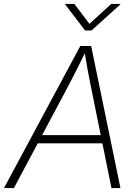

<svg xmlns="http://www.w3.org/2000/svg" viewBox="-39 -963 708 983"><path d="M-18.6 0 372.1 -727.5H427.7L577.6 0H531.7L426.3 -520Q418.5 -558.1 409.9 -604.5Q401.4 -650.9 392.1 -708H404.3Q377 -652.3 353.5 -606Q330.1 -559.6 309.1 -520L32.2 0ZM135.7 -229 142.6 -271H506.8L499.5 -229ZM341.8 -942.9 418.9 -840.8 530.3 -942.9H577.1L576.7 -939.9L429.7 -807.1H396.5L294.9 -939.9L295.4 -942.9Z"/></svg>

Font: Inter 17pt ExtraLight
Style: Italic
Weight: 250
Italic angle: -9.3988°
Version: Version 4.001;git-66647c0bb